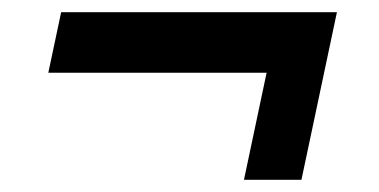

<svg xmlns="http://www.w3.org/2000/svg" viewBox="-20 -407 620 314"><path d="M531 -387 473 -113H379L416 -288H59L80 -387Z"/></svg>

Font: Raleway Thin SemiBold
Style: Italic
Weight: 600
Italic angle: -12°
Version: Version 4.026